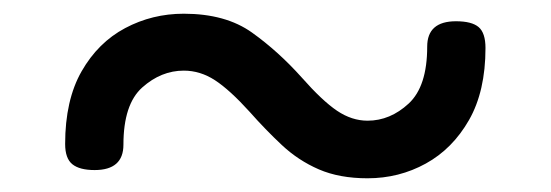

<svg xmlns="http://www.w3.org/2000/svg" viewBox="-20 -576 803 280"><path d="M516 -316Q475 -316 445 -329Q415 -342 391 -364.5Q367 -387 344 -413Q315 -445 293.5 -459Q272 -473 248 -473Q215 -473 187.5 -448.5Q160 -424 160 -365Q160 -328 118 -328Q96 -328 85.5 -336.5Q75 -345 75 -366Q75 -430 99 -472Q123 -514 162.5 -535Q202 -556 248 -556Q309 -556 347.5 -528.5Q386 -501 420 -463Q450 -429 471.5 -414.5Q493 -400 516 -400Q549 -400 576 -425Q603 -450 603 -508Q603 -545 645 -545Q668 -545 678 -536.5Q688 -528 688 -506Q688 -443 664 -401Q640 -359 601 -337.5Q562 -316 516 -316Z"/></svg>

Font: Playwrite AT
Style: Regular
Weight: 400
Designer: Veronika Burian, José Scaglione
Foundry: TypeTogether
Version: Version 1.002